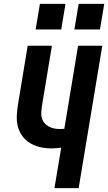

<svg xmlns="http://www.w3.org/2000/svg" viewBox="-20 -971 558 991"><path d="M261 0 296 -209Q283 -207 270.5 -206Q258 -205 246 -205Q216 -205 187.5 -211.5Q159 -218 135 -232.5Q111 -247 94.5 -270Q78 -293 71.5 -320.5Q65 -348 67 -378.5Q69 -409 74 -439L123 -735H248L196 -421Q194 -406 193 -390.5Q192 -375 196 -361Q200 -347 209.5 -336Q219 -325 231.5 -318Q244 -311 259 -308Q274 -305 289 -305Q295 -305 300.5 -305.5Q306 -306 312 -306L383 -735H508L386 0ZM364 -819 386 -951H518L496 -819ZM164 -819 186 -951H318L296 -819Z"/></svg>

Font: Iosevka SS04 Extrabold
Style: Italic
Weight: 800
Italic angle: -9°
Monospace: yes
Designer: Belleve Invis
Foundry: Belleve Invis
Version: Version 19.0.0; ttfautohint (v1.8.4)